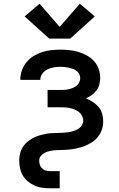

<svg xmlns="http://www.w3.org/2000/svg" viewBox="-20 -804 640 1029"><path d="M247 205Q226 205 205 202Q184 199 165 190.5Q146 182 129.5 168.5Q113 155 102.5 137Q92 119 87.5 98Q83 77 83 56Q83 42 85.5 28Q88 14 93.5 1Q99 -12 107.5 -23.5Q116 -35 127 -44Q138 -53 150.5 -60.5Q163 -68 176 -73Q189 -78 203 -81.5Q217 -85 231 -87.5Q245 -90 259 -90.5Q273 -91 287 -91.5Q301 -92 315.5 -92.5Q330 -93 344 -95Q358 -97 371.5 -101Q385 -105 397.5 -112Q410 -119 418 -131.5Q426 -144 426 -158Q426 -171 419.5 -183.5Q413 -196 402.5 -204Q392 -212 379.5 -217Q367 -222 353.5 -225Q340 -228 326.5 -228.5Q313 -229 300 -229H235V-322H300Q312 -322 323.5 -322.5Q335 -323 346.5 -325.5Q358 -328 369.5 -332.5Q381 -337 390 -344.5Q399 -352 404.5 -362.5Q410 -373 410 -385Q410 -397 404.5 -407.5Q399 -418 390 -424.5Q381 -431 370 -435Q359 -439 348 -441.5Q337 -444 325.5 -445Q314 -446 303 -446Q285 -446 267.5 -443Q250 -440 234 -432Q218 -424 207 -409.5Q196 -395 196 -377Q196 -377 196 -377Q196 -377 196 -376H89Q89 -377 89 -377.5Q89 -378 89 -379Q89 -403 97.5 -427Q106 -451 122 -470.5Q138 -490 159.5 -503.5Q181 -517 204.5 -524.5Q228 -532 253 -535Q278 -538 303 -538Q327 -538 351.5 -535.5Q376 -533 399.5 -526Q423 -519 445 -507Q467 -495 483.5 -477Q500 -459 508.5 -435.5Q517 -412 517 -387Q517 -369 512.5 -351.5Q508 -334 497 -319.5Q486 -305 471.5 -294.5Q457 -284 440 -277Q460 -269 477 -258Q494 -247 507.5 -231.5Q521 -216 527 -196Q533 -176 533 -155Q533 -141 530.5 -127Q528 -113 522.5 -100Q517 -87 508.5 -75.5Q500 -64 489.5 -54.5Q479 -45 467 -38Q455 -31 442 -25Q429 -19 415.5 -15Q402 -11 388 -8Q374 -5 360 -3.5Q346 -2 332 -1Q318 0 304 0Q290 0 276 1Q262 2 248 5Q234 8 221.5 14Q209 20 199.5 31Q190 42 190 56Q190 68 193.5 79Q197 90 205 98Q213 106 224 109.5Q235 113 247 113H300V205ZM244 -597 112 -716 192 -784 300 -660 408 -784 488 -716 356 -597Z"/></svg>

Font: Iosevka Curly SmBdEx
Style: Regular
Weight: 600
Width: 7
Monospace: yes
Designer: Belleve Invis
Foundry: Belleve Invis
Version: Version 11.1.0; ttfautohint (v1.8.3)